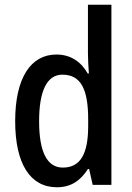

<svg xmlns="http://www.w3.org/2000/svg" viewBox="-20 -780 557 810"><path d="M220 10C281 10 320 -19 351 -67H356L371 0H450V-760H351V-553C351 -530 353 -499 355 -470H350C322 -520 277 -550 218 -550C109 -550 44 -450 44 -269C44 -88 108 10 220 10ZM245 -73C178 -73 145 -140 145 -269C145 -394 177 -465 243 -465C322 -465 352 -403 352 -275V-249C352 -130 319 -73 245 -73Z"/></svg>

Font: Noto Sans Khmer UI Condensed Medium
Style: Regular
Weight: 500
Width: 3
Designer: Danh Hong and the Monotype Design Team
Foundry: Monotype Imaging Inc.
Version: Version 2.002